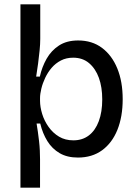

<svg xmlns="http://www.w3.org/2000/svg" viewBox="-20 -718 639 892"><path d="M75 154V-260V-698H167V-538Q167 -513 164 -483.5Q161 -454 157 -423Q153 -392 148 -362H165Q175 -407 196.5 -445Q218 -483 254 -506.5Q290 -530 343 -530Q408 -530 454 -495.5Q500 -461 525 -400Q550 -339 550 -257Q550 -176 525.5 -115Q501 -54 454.5 -20Q408 14 342 14Q292 14 257 -6.5Q222 -27 200 -62.5Q178 -98 167 -144H150Q153 -126 156 -105Q159 -84 161.5 -62Q164 -40 165 -19Q166 2 166 22V154ZM321 -66Q363 -66 393 -89Q423 -112 439 -155Q455 -198 455 -256Q455 -313 439.5 -356Q424 -399 394 -424.5Q364 -450 320 -450Q288 -450 263 -437Q238 -424 220 -403Q202 -382 190 -356.5Q178 -331 172 -306Q166 -281 166 -262V-250Q166 -221 176 -188.5Q186 -156 206 -128Q226 -100 254.5 -83Q283 -66 321 -66Z"/></svg>

Font: Bricolage Grotesque 24pt
Style: Regular
Weight: 400
Designer: Mathieu Triay
Foundry: Atelier Triay
Version: Version 1.001;gftools[0.9.33.dev8+g029e19f]